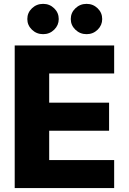

<svg xmlns="http://www.w3.org/2000/svg" viewBox="-20 -959 657 979"><path d="M55 0V-727.3H562.1V-584.5H230.8V-435.4H536.2V-292.3H230.8V-142.8H562.1V0ZM199.9 -784.8Q166.5 -784.8 142.9 -807.5Q119.3 -830.3 119.3 -861.9Q119.3 -894.2 142.9 -916.7Q166.5 -939.3 199.9 -939.3Q233 -939.3 256.2 -916.7Q279.5 -894.2 279.5 -861.9Q279.5 -830.3 256.2 -807.5Q233 -784.8 199.9 -784.8ZM421.5 -784.8Q388.1 -784.8 364.5 -807.5Q340.9 -830.3 340.9 -861.9Q340.9 -894.2 364.5 -916.7Q388.1 -939.3 421.5 -939.3Q454.5 -939.3 477.8 -916.7Q501.1 -894.2 501.1 -861.9Q501.1 -830.3 477.8 -807.5Q454.5 -784.8 421.5 -784.8Z"/></svg>

Font: Inter UI Extra Bold
Style: Regular
Weight: 800
Designer: Rasmus Andersson
Foundry: rsms
Version: 3.2;8d6f07862